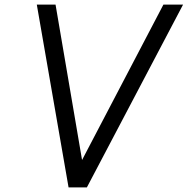

<svg xmlns="http://www.w3.org/2000/svg" viewBox="-20 -820 821 840"><path d="M781 -800 360 0H280L141 -800H223L339 -120L695 -800Z"/></svg>

Font: Gauge
Style: Oblique
Weight: 400
Italic angle: -80°
Designer: Daniel Pimley
Foundry: Daniel Pimley
Version: Version 2.0